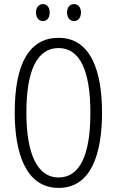

<svg xmlns="http://www.w3.org/2000/svg" viewBox="-20 -960 571 939"><path d="M156 -899C156 -873 170 -857 190 -857C209 -857 223 -872 223 -899C223 -925 209 -940 190 -940C170 -940 156 -924 156 -899ZM308 -899C308 -873 322 -857 342 -857C361 -857 376 -872 376 -899C376 -925 361 -940 342 -940C322 -940 308 -925 308 -899ZM479 -409C479 -618 421 -775 267 -775C126 -775 52 -654 52 -410C52 -216 104 -41 267 -41C427 -41 479 -210 479 -409ZM109 -409C109 -613 160 -725 267 -725C370 -725 422 -615 422 -409C422 -200 370 -92 266 -92C164 -92 109 -205 109 -409Z"/></svg>

Font: Noto Sans Tamil UI ExtraCondensed Light
Style: Regular
Weight: 300
Width: 2
Designer: Jelle Bosma - Monotype Design Team
Foundry: Monotype Imaging Inc.
Version: Version 2.004